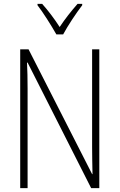

<svg xmlns="http://www.w3.org/2000/svg" viewBox="-20 -968 615 988"><path d="M270 -791H305C329 -836 371 -899 403 -941V-948H379C344 -908 315 -871 287 -829C261 -870 226 -916 197 -948H173V-941C201 -905 244 -837 270 -791ZM491 0V-714H454V-211C454 -174 455 -120 456 -72H454L127 -714H84V0H122V-512C122 -566 121 -606 119 -646H122L449 0Z"/></svg>

Font: Noto Sans Gurmukhi Condensed ExtraLight
Style: Regular
Weight: 200
Width: 3
Designer: Jelle Bosma - Monotype Design Team
Foundry: Monotype Imaging Inc.
Version: Version 2.004